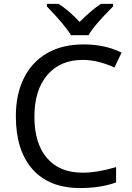

<svg xmlns="http://www.w3.org/2000/svg" viewBox="-20 -951 672 981"><path d="M61 -357.9Q61 -468.3 101.8 -551.3Q142.6 -634.3 220.5 -679.2Q298.3 -724.1 407.7 -724.1Q517.1 -724.1 601.1 -682.1L564.9 -606Q479.5 -645 402.8 -645Q287.6 -645 221.7 -567.9Q155.8 -490.7 155.8 -354.7Q155.8 -218.8 219.7 -143.8Q283.7 -68.8 401.9 -68.8Q478 -68.8 573.2 -97.2V-19Q494.6 9.8 389.2 9.8Q231.4 9.8 146.2 -86.2Q61 -182.1 61 -357.9ZM219.7 -931.2H279.8Q335.4 -895 386.7 -838.9Q448.2 -900.4 495.6 -931.2H557.6V-918Q457.5 -817.9 432.6 -771H342.8Q313.5 -820.8 219.7 -918Z"/></svg>

Font: NotoSans
Style: Regular
Weight: 400
Designer: Monotype Design team
Foundry: Monotype Imaging Inc.
Version: Version 1.04